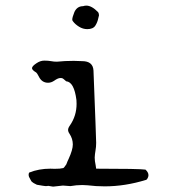

<svg xmlns="http://www.w3.org/2000/svg" viewBox="-20 -659 626 694"><path d="M171.9 15.6 153.8 12.7Q151.9 13.7 145 13.7Q141.1 13.7 113.3 8.8Q100.6 3.4 93.3 -3.9L85 -19.5Q83.5 -23.4 83.5 -27.3Q83.5 -31.7 85.4 -35.2Q120.1 -49.3 162.1 -49.3L177.7 -48.8Q198.2 -48.8 207.5 -51.3H208Q210.9 -51.3 219.7 -64.9Q223.6 -75.7 228 -84.5Q243.2 -117.7 243.2 -136.7Q243.2 -157.2 231.4 -175.3Q226.1 -182.6 226.1 -189.5Q226.1 -196.3 232.4 -205.1Q256.8 -240.2 256.8 -283.7L256.3 -297.4Q248 -362.8 219.2 -365.2Q207.5 -376.5 203.1 -376.7Q198.7 -377 198.2 -377Q189.5 -377 175.8 -367.2Q165 -359.9 153.8 -359.9Q130.9 -359.9 120.1 -382.8Q113.8 -395 110.8 -397Q95.7 -405.8 95.7 -412.6Q95.7 -419.9 112.3 -430.7Q126 -439.9 140.1 -439.9Q154.3 -439.9 164.3 -438Q174.3 -436 185.5 -436Q214.4 -439 246.6 -439Q261.7 -439 276.9 -438Q315.9 -438 317.9 -404.3Q327.6 -158.2 327.6 -142.6Q327.6 -128.4 325.2 -115Q322.8 -101.6 322.3 -89.4Q322.3 -77.1 325.7 -62Q327.1 -54.2 327.6 -49.3Q482.9 -49.3 505.9 -45.9Q516.6 -36.1 516.6 -25.9Q516.6 -21.5 514.6 -17.1Q512.2 -10.3 507.8 -8.8Q432.1 14.6 358.4 14.6Q327.1 14.6 295.9 10.7Q286.6 9.8 277.3 9.8Q256.3 9.8 234.4 13.7L207.5 11.7Q189.5 13.2 171.9 15.6ZM295.4 -553.7Q279.8 -553.7 265.6 -562.5Q251.5 -571.3 243.7 -582Q241.2 -584.5 241.2 -588.4Q241.2 -596.2 249 -615.7Q258.8 -636.7 280.3 -636.7Q286.1 -638.7 292 -638.7Q311.5 -638.7 334.5 -615.2Q336.9 -612.8 337.9 -604L335.4 -593.8Q332.5 -578.6 324.5 -566.2Q316.4 -553.7 295.4 -553.7Z"/></svg>

Font: X Typewriter
Style: Regular
Weight: 400
Monospace: yes
Designer: GGBot
Version: 0.50